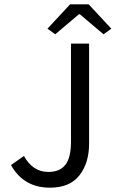

<svg xmlns="http://www.w3.org/2000/svg" viewBox="-20 -858 536 890"><path d="M212 12Q89 12 31 -93L91 -135Q132 -61 204 -61Q257 -61 283 -94Q309 -127 309 -201V-656H393V-193Q393 -102 348 -45Q303 12 212 12ZM200 -725 305 -838H391L496 -725L460 -699L350 -792H346L236 -699Z"/></svg>

Font: Toshiba Sans
Style: Regular
Weight: 400
Designer: Paul D. Hunt
Foundry: Toshiba Corporation
Version: Version 2.020;PS 2.0;hotconv 1.0.86;makeotf.lib2.5.63406